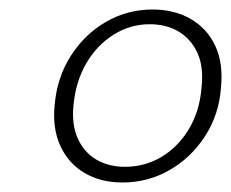

<svg xmlns="http://www.w3.org/2000/svg" viewBox="-20 -732 486 404"><path d="M238 -348Q192 -348 158 -368Q124 -388 107 -425Q90 -462 95 -511Q100 -569 129 -614.5Q158 -660 203 -686Q248 -712 301 -712Q347 -712 381.5 -692Q416 -672 433 -635.5Q450 -599 445 -548Q441 -491 411.5 -445.5Q382 -400 336.5 -374Q291 -348 238 -348ZM243 -381Q285 -381 320 -402Q355 -423 377.5 -460.5Q400 -498 404 -547Q409 -591 395.5 -620.5Q382 -650 356 -665.5Q330 -681 295 -681Q254 -681 219 -659Q184 -637 162 -599.5Q140 -562 135 -514Q130 -471 143.5 -441Q157 -411 183 -396Q209 -381 243 -381Z"/></svg>

Font: DM Sans 24pt ExtraLight
Style: Italic
Weight: 250
Italic angle: -10°
Designer: Colophon Foundry, Jonny Pinhorn
Foundry: Colophon Foundry
Version: Version 4.004;gftools[0.9.30]